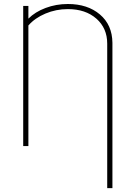

<svg xmlns="http://www.w3.org/2000/svg" viewBox="-20 -741 681 974"><path d="M124 -646.5Q158.2 -680.7 211.4 -700.7Q264.6 -720.7 324.2 -720.7Q424.3 -720.7 486.8 -667.7Q549.3 -614.7 550.3 -523.9V213.4H523.9V-519.5Q523.9 -598.1 468.8 -646.5Q413.6 -694.8 324.2 -694.8Q264.2 -694.8 210.4 -672.1Q156.7 -649.4 124 -611.8V0H97.7V-710.9H124Z"/></svg>

Font: Roboto Thin
Style: Regular
Weight: 250
Designer: Google
Version: Version 2.134; 2016